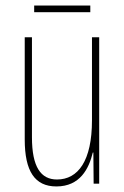

<svg xmlns="http://www.w3.org/2000/svg" viewBox="-20 -661 448 691"><path d="M305 -641H103V-617H305ZM337 -527H311V-228C311 -82 261 -15 185 -15C127 -15 95 -60 95 -167V-527H69V-159C69 -45 105 10 183 10C268 10 300 -54 314 -112H316L317 0H337Z"/></svg>

Font: Noto Sans Khmer UI ExtraCondensed Thin
Style: Regular
Weight: 100
Width: 2
Designer: Danh Hong and the Monotype Design Team
Foundry: Monotype Imaging Inc.
Version: Version 2.002